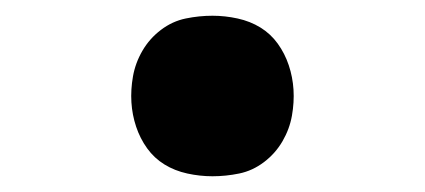

<svg xmlns="http://www.w3.org/2000/svg" viewBox="-20 -462 540 244"><path d="M250 -238Q234 -238 218 -241.5Q202 -245 189 -253Q176 -261 167 -273.5Q158 -286 153 -301Q148 -316 147 -332Q146 -348 149 -365Q152 -382 161 -397.5Q170 -413 184.5 -424Q199 -435 216 -438.5Q233 -442 250 -442Q266 -442 282 -438.5Q298 -435 311 -427Q324 -419 333 -406.5Q342 -394 347 -379Q352 -364 353 -348Q354 -332 351 -315Q348 -298 339 -282.5Q330 -267 315.5 -256Q301 -245 284 -241.5Q267 -238 250 -238Z"/></svg>

Font: Iosevka Extrabold
Style: Italic
Weight: 800
Italic angle: -9°
Monospace: yes
Designer: Belleve Invis
Foundry: Belleve Invis
Version: Version 32.5.0; ttfautohint (v1.8.4)